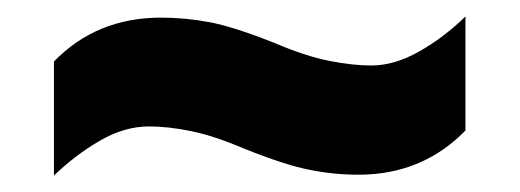

<svg xmlns="http://www.w3.org/2000/svg" viewBox="-20 -468 626 231"><path d="M273.9 -289.1Q237.3 -304.7 209.7 -310.3Q182.1 -315.9 159.2 -315.9Q129.9 -315.9 100.3 -298.8Q70.8 -281.7 44.9 -256.8V-394Q96.2 -446.8 173.8 -446.8Q203.1 -446.8 232.7 -441.2Q262.2 -435.5 311 -416Q347.7 -400.4 376 -394.8Q404.3 -389.2 426.8 -389.2Q454.6 -389.2 484.6 -406.2Q514.6 -423.3 540 -448.2V-311Q488.3 -257.8 411.1 -257.8Q381.8 -257.8 352.3 -263.7Q322.8 -269.5 273.9 -289.1Z"/></svg>

Font: Open Sans ExtraBold
Style: Regular
Weight: 800
Designer: Monotype Design Team
Foundry: Monotype Imaging Inc.
Version: Version 3.003; ttfautohint (v1.8.4)